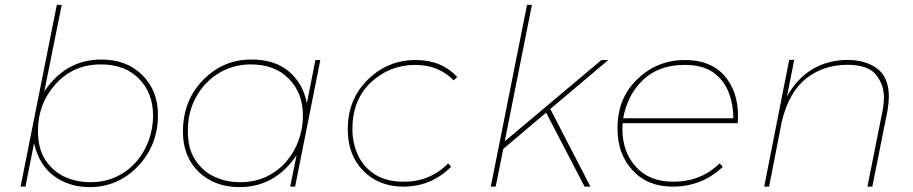

<svg xmlns="http://www.w3.org/2000/svg" viewBox="-20 -762 3728 784"><path d="M346 2Q263 2 201.5 -42.5Q140 -87 119 -177L84 0H64L212 -742H232L161 -389Q249 -519 394 -519Q497 -519 561 -455.5Q625 -392 625 -293Q625 -169 543.5 -83.5Q462 2 346 2ZM348 -18Q408.5 -18 456 -40.8Q503.5 -63.5 536.8 -102Q570 -140.5 587.5 -189.2Q605 -238 605 -290Q605 -382 547.5 -440.5Q490 -499 392 -499Q280 -499 207.5 -419Q135 -339 135 -227Q135 -155.5 164.5 -110Q196 -62 244.2 -40Q292.5 -18 348 -18Z M958 2Q856 2 791.5 -60Q727 -122 727 -224Q727 -351 809 -435Q891 -519 1006 -519Q1103 -519 1160.5 -469.5Q1218 -420 1233 -340L1268 -517H1288L1185 0H1165L1191 -128Q1103 2 958 2ZM960 -18Q1020.5 -18 1068 -40.8Q1115.5 -63.5 1148.8 -102Q1182 -140.5 1199.5 -189.2Q1217 -238 1217 -290Q1217 -382 1159.5 -440.5Q1102 -499 1004 -499Q933 -499 874.8 -464Q816.5 -429 781.8 -367.8Q747 -306.5 747 -227Q747 -155.5 776.5 -110Q808 -62 856.2 -40Q904.5 -18 960 -18Z M1627 0Q1527 0 1463.5 -64.5Q1400 -129 1400 -234Q1400 -356 1481.5 -436.5Q1563 -517 1678 -517Q1782 -517 1847 -448L1833 -434Q1770 -497 1676 -497Q1571 -497 1495 -426Q1419 -355 1419 -235Q1419 -178 1441.5 -129Q1464 -80 1510.5 -50Q1557 -20 1629 -20Q1737 -20 1810 -95L1822 -81Q1741 0 1627 0Z M2391 0H2367L2210 -302L2035 -154L2004 0H1984L2132 -742H2152L2041 -185L2436 -517H2464L2227 -317Z M2726.5 0Q2623.5 0 2562.5 -67Q2532 -100.5 2516.8 -142.2Q2501.5 -184 2501.5 -239Q2501.5 -363 2584 -440Q2664.5 -517 2777.5 -517Q2881.5 -517 2937.5 -453.5Q2993.5 -390 2993.5 -289L2992.5 -259H2522.5L2521.5 -235Q2521.5 -142 2576.5 -81Q2631.5 -20 2728.5 -20Q2842.5 -20 2918.5 -95L2931.5 -81Q2846.5 0 2726.5 0ZM2974.5 -279Q2974.5 -335.5 2955.2 -385.2Q2936 -435 2891.5 -467Q2847.5 -497 2775.5 -497Q2670.5 -497 2606.5 -436.5Q2542.5 -376 2524.5 -279Z M3542 0H3522L3584.5 -313.5Q3589.5 -343.5 3589.5 -363.5Q3589.5 -416.5 3556.8 -457Q3524 -497.5 3438 -497.5Q3341 -496.5 3271.2 -441Q3201.5 -385.5 3172.5 -266.5L3120.5 0H3100.5L3202.5 -517.5H3223L3193.5 -368.5Q3275 -513.5 3438 -517.5Q3514 -517.5 3561.8 -482Q3609.5 -446.5 3609.5 -366.5Q3609.5 -345.5 3604.5 -313.5Z"/></svg>

Font: Argentum Sans Thin
Style: Italic
Weight: 100
Italic angle: -11°
Designer: Julieta Ulanovsky (font), Cristiano Sobral (main changes and remaster)
Foundry: Julieta Ulanovsky (font), Cristiano Sobral (main changes and remaster)
Version: Version 2.007;June 15, 2022;FontCreator 14.0.0.2814 64-bit; 